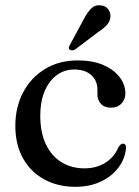

<svg xmlns="http://www.w3.org/2000/svg" viewBox="-20 -708 535 739"><path d="M462.5 -348Q462.5 -325 447.2 -309.2Q432 -293.5 407 -293.5Q382.5 -293.5 368.8 -307.8Q355 -322 355 -345.5V-363Q355 -397.5 331.2 -419Q307.5 -440.5 265.5 -440.5Q227.5 -440.5 198 -418.5Q168.5 -396.5 151.8 -356.8Q135 -317 135 -263Q135 -197.5 156.8 -152.2Q178.5 -107 217 -83.5Q255.5 -60 304.5 -60Q352 -60 386.5 -82.2Q421 -104.5 436 -142Q441.5 -149.5 445.2 -152.2Q449 -155 454 -155Q460.5 -155 463 -149.8Q465.5 -144.5 465 -137.5Q461 -95.5 435 -61.8Q409 -28 366.8 -8.5Q324.5 11 270 11Q202 11 149.8 -17.8Q97.5 -46.5 68.2 -99.2Q39 -152 39 -224Q39 -295 68.8 -352Q98.5 -409 152.8 -442.2Q207 -475.5 279.5 -475.5Q336.5 -475.5 377.2 -458Q418 -440.5 440.2 -411.5Q462.5 -382.5 462.5 -348ZM301.5 -632.5Q315.5 -659.5 330.5 -674.8Q345.5 -690 367.5 -687.5Q387.5 -685.5 397 -671.8Q406.5 -658 405 -642.5Q403 -624.5 390.5 -611Q378 -597.5 357 -584L268.5 -517Q263.5 -514.5 258 -514.2Q252.5 -514 248.5 -517Q244 -521 245.2 -526Q246.5 -531 249.5 -536Z"/></svg>

Font: Fraunces 36pt
Style: Regular
Weight: 400
Version: Version 1.000;[b76b70a41]